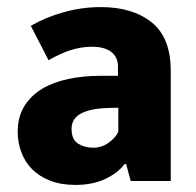

<svg xmlns="http://www.w3.org/2000/svg" viewBox="-20 -511 552 542"><path d="M67 -438Q108 -462 159.5 -476.5Q211 -491 265 -491Q354 -491 408 -448Q462 -405 462 -311V0H349L336 -48H332Q312 -22 276.5 -5.5Q241 11 193 11Q152 11 121.5 -1Q91 -13 71 -33Q51 -53 40.5 -80.5Q30 -108 30 -139Q30 -181 48.5 -211Q67 -241 98.5 -260Q130 -279 172.5 -288Q215 -297 263 -297H313V-323Q313 -350 294 -364.5Q275 -379 240 -379Q210 -379 181 -370Q152 -361 117 -341ZM314 -207 281 -206Q253 -205 234 -200Q215 -195 203.5 -187.5Q192 -180 187 -169.5Q182 -159 182 -148Q182 -117 200.5 -105.5Q219 -94 243 -94Q267 -94 286.5 -108Q306 -122 314 -139Z"/></svg>

Font: Mukta Malar ExtraBold
Style: Regular
Weight: 800
Designer: Aadarsh Rajan, Girish Dalvi, Yashodeep Gholap
Foundry: Ek Type
Version: Version 2.538;PS 1.000;hotconv 16.6.51;makeotf.lib2.5.65220;